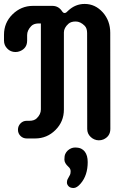

<svg xmlns="http://www.w3.org/2000/svg" viewBox="-42 -693 648 961"><path d="M93.8 -489.7Q93.8 -451.7 58.1 -437Q47.4 -432.6 35.4 -432.6Q23.4 -432.6 12.9 -437Q2.4 -441.4 -4.9 -449.2Q-22 -465.8 -22 -489.7V-519Q-22 -579.1 20.5 -621.1Q64 -663.6 122.6 -663.6H220.2Q249 -663.6 266.6 -639.6Q273.9 -627.9 280.5 -627.9Q287.1 -627.9 291 -631.8L299.8 -640.1Q335.4 -673.3 381.8 -673.3Q434.6 -673.3 472.7 -630.9Q509.8 -588.9 509.8 -528.8L510.3 -47.9Q510.3 -10.7 475.6 4.9Q464.8 9.3 452.9 9.3Q440.9 9.3 430.2 4.6Q419.4 0 411.6 -7.8Q394.5 -23.9 394.5 -47.9L394 -527.3Q394 -551.8 381.8 -564Q360.4 -585.4 336.9 -585.4Q313.5 -585.4 300.8 -574.2Q277.8 -553.7 277.8 -530.8V-144.5Q277.8 -84.5 235.8 -42.5Q193.4 0 133.8 0H91.8Q73.2 0 60.5 -12.7Q47.9 -25.4 47.9 -43.7Q47.9 -62 60.5 -75.2Q73.2 -88.4 91.8 -88.4H105Q128.9 -88.4 141.6 -100.6Q162.6 -120.6 162.6 -145.5V-575.7H149.4Q126 -574.7 114.3 -562.5Q93.8 -541 93.8 -517.6ZM300.3 141.6Q280.3 123.5 280.3 105.5Q280.3 87.4 284.7 77.6Q289.1 67.9 296.9 60.5Q314 45.4 333.3 45.4Q352.5 45.4 364 51Q375.5 56.6 382.8 66.4Q397 85.4 397 118.2Q397 184.6 361.8 225.6Q342.8 248 326.2 248Q309.6 248 301.3 239.3Q293 230.5 293 220.7Q293 210.9 295.9 205.1Q298.8 199.2 302.2 193.4Q305.7 187.5 308.6 181.6Q311.5 175.8 311.5 163.6Q311.5 151.4 300.3 141.6Z"/></svg>

Font: Supermercado
Style: Regular
Weight: 400
Designer: James Grieshaber
Foundry: James Grieshaber
Version: Version 1.002